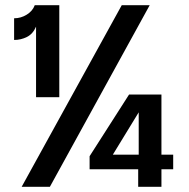

<svg xmlns="http://www.w3.org/2000/svg" viewBox="-20 -715 722 735"><path d="M446 -695H553L171 0H63ZM643 -123V-67H598V0H509V-67H323V-117L474 -353H598V-123ZM511 -123V-285L412 -123ZM118 -343V-613Q106 -585 83 -573.5Q60 -562 34 -562V-645Q60 -645 82.5 -659Q105 -673 113 -695H207V-343Z"/></svg>

Font: Parkinsans Light Medium
Style: Regular
Weight: 500
Version: Version 1.000